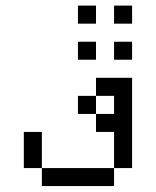

<svg xmlns="http://www.w3.org/2000/svg" viewBox="-20 -832 540 665"><path d="M312.5 -625V-687.5H250V-625ZM437.5 -625V-687.5H375V-625ZM312.5 -750V-812.5H250V-750ZM437.5 -750V-812.5H375V-750ZM125 -250V-187.5H375V-250ZM125 -250Q125 -250 125 -375H62.5Q62.5 -375 62.5 -250ZM375 -250H437.5V-562.5H312.5V-500H250V-437.5H312.5V-375H375Q375 -375 375 -250ZM312.5 -437.5V-500H375V-437.5Z"/></svg>

Font: CalcUnifontExMono
Style: Regular
Weight: 500
Version: Version 15.0.06